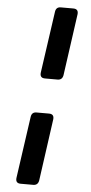

<svg xmlns="http://www.w3.org/2000/svg" viewBox="-66 -882 528 1109"><g transform="rotate(5 198.0 -327.5)"><path d="M185 -428Q154 -428 158 -460L209 -817Q213 -845 240 -845H313Q344 -845 340 -813L290 -456Q285 -428 258 -428ZM98 190Q67 190 71 158L122 -200Q126 -228 153 -228H226Q257 -228 253 -196L203 162Q198 190 171 190Z"/></g></svg>

Font: Pitagon Sans Text Bold
Style: Italic
Weight: 700
Italic angle: -8°
Designer: Travis Tran
Foundry: Pitagon
Version: Version 1.001; ttfautohint (v1.8.4.7-5d5b);gftools[0.9.26]